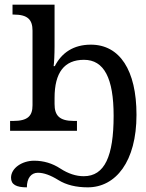

<svg xmlns="http://www.w3.org/2000/svg" viewBox="-20 -556 619 816"><path d="M335.9 192.9C303.2 192.9 270 182.1 236.3 160.2C202.6 138.2 165.5 127 125 127C74.2 127 26.9 158.2 26.9 199.2C26.9 228.5 49.3 240.2 94.2 240.2C94.2 201.2 112.3 178.2 141.1 178.2C166 178.2 194.8 188.5 228.5 209.5C261.7 230 303.2 240.2 353 240.2C471.7 240.2 560.1 130.9 560.1 -67.9C560.1 -257.8 488.8 -366.2 366.2 -366.2C292.5 -366.2 242.2 -332 212.9 -274.9H208C210 -289.1 211.9 -324.2 211.9 -359.9V-536.1H33.2V-494.1H38.1C98.1 -494.1 118.2 -472.2 118.2 -425.8V-108.9C118.2 -64 99.1 -42 36.1 -42H22.9V0H307.1V-42H293.9C231 -42 211.9 -66.4 211.9 -113.8V-140.1C211.9 -247.1 252.9 -301.8 336.9 -301.8C422.4 -301.8 462.9 -223.6 462.9 -64C462.9 107.4 425.3 192.9 335.9 192.9Z"/></svg>

Font: The Erased English
Style: Regular
Weight: 400
Designer: Monotype Design team + ligartures altered by 180 Amsterdam
Foundry: Monotype Imaging Inc.
Version: Version 1.030;Glyphs 3.1.2 (3151)